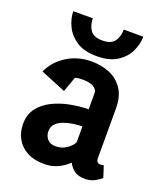

<svg xmlns="http://www.w3.org/2000/svg" viewBox="-127 -752 714 840"><g transform="rotate(20 230.5 -332.0)"><path d="M177 4Q131 4 98.5 -13Q66 -30 48.5 -60.5Q31 -91 31 -129Q31 -174 54 -204Q77 -234 114.5 -252.5Q152 -271 195 -279Q238 -287 279 -288V-365Q279 -379 262 -390Q245 -401 210 -401Q201 -401 191 -400Q181 -399 175 -396L150 -326L33 -374Q53 -422 103.5 -455.5Q154 -489 221 -489Q266 -489 304 -473.5Q342 -458 366 -423.5Q390 -389 390 -331V-101Q390 -88 395.5 -83Q401 -78 409 -78Q414 -78 419 -79Q424 -80 425 -80L442 -27Q435 -20 414.5 -8Q394 4 366 4Q336 4 318 -9Q300 -22 289 -43Q269 -23 240.5 -9.5Q212 4 177 4ZM198 -86Q226 -86 248 -101Q270 -116 279 -134V-208Q259 -208 236 -204.5Q213 -201 192.5 -193.5Q172 -186 159 -172.5Q146 -159 146 -137Q146 -117 159 -101.5Q172 -86 198 -86ZM232 -518Q173 -518 137.5 -541.5Q102 -565 85.5 -600Q69 -635 69 -668H160Q160 -636 175.5 -613.5Q191 -591 232 -591Q273 -591 288.5 -613.5Q304 -636 304 -668H395Q395 -635 379 -600Q363 -565 327 -541.5Q291 -518 232 -518Z"/></g></svg>

Font: Kreon SemiBold
Style: Regular
Weight: 600
Designer: Julia Petretta
Foundry: Julia Petretta and Eli Heuer
Version: Version 2.002